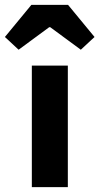

<svg xmlns="http://www.w3.org/2000/svg" viewBox="-65 -764 406 784"><path d="M65 0V-496H212V0ZM-45 -613 63 -744H213L321 -613L265 -561L140 -653H136L11 -561Z"/></svg>

Font: Toshiba Sans
Style: Bold
Weight: 700
Designer: Paul D. Hunt
Foundry: Toshiba Corporation
Version: Version 2.020;PS 2.0;hotconv 1.0.86;makeotf.lib2.5.63406